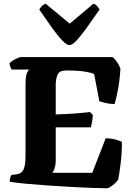

<svg xmlns="http://www.w3.org/2000/svg" viewBox="-20 -1010 718 1030"><path d="M554 0Q525 0 472.5 -2Q420 -4 356.5 -7.5Q293 -11 229.5 -15.5Q166 -20 113.5 -25Q61 -30 32 -35Q32 -47 35 -57Q38 -67 41 -71L70 -75Q97 -79 107 -102Q117 -125 117 -180V-557Q117 -605 125.5 -620.5Q134 -636 135 -637H43Q40 -640 36 -649.5Q32 -659 31 -671Q37 -678 49.5 -685.5Q62 -693 74.5 -698.5Q87 -704 92 -704H584Q595 -695 607.5 -677.5Q620 -660 626 -642Q622 -575 612 -525Q602 -475 595 -452Q570 -452 547 -457.5Q524 -463 513 -467L485 -613Q475 -619 437.5 -625.5Q400 -632 335 -632Q298 -632 288.5 -608.5Q279 -585 279 -556V-396Q337 -398 378.5 -401Q420 -404 463 -409L478 -393Q477 -374 473.5 -354.5Q470 -335 467 -327H279V-152Q279 -126 273 -108Q267 -90 261 -83H475L547 -268Q576 -268 599.5 -261.5Q623 -255 634 -249Q634 -188 627 -132Q620 -76 614 -46Q609 -38 597 -27Q585 -16 573 -8Q561 0 554 0ZM353 -768Q338 -768 313.5 -793.5Q289 -819 258 -862.5Q227 -906 191 -958Q195 -966 203.5 -976Q212 -986 225 -990L354 -883L481 -990Q493 -987 501.5 -977Q510 -967 514 -959Q478 -907 447 -863.5Q416 -820 392 -794Q368 -768 353 -768Z"/></svg>

Font: Texturina 72pt Black
Style: Regular
Weight: 900
Designer: Guillermo Torres Carreño
Foundry: Omnibus-Type
Version: Version 1.002; ttfautohint (v1.8.3)